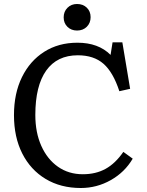

<svg xmlns="http://www.w3.org/2000/svg" viewBox="-20 -928 739 962"><path d="M385 14Q284 14 208.5 -31.5Q133 -77 91.5 -159Q50 -241 50 -351Q50 -460 90 -541.5Q130 -623 201.5 -668.5Q273 -714 368 -714Q473 -714 534 -653L544 -716H593L632 -483L578 -471Q547 -566 498.5 -608.5Q450 -651 370 -651Q266 -651 211.5 -574.5Q157 -498 157 -352Q157 -264 187 -197Q217 -130 270.5 -92.5Q324 -55 395 -55Q460 -55 509 -82Q558 -109 598 -167L645 -133Q605 -65 535 -25.5Q465 14 385 14ZM366 -775Q337 -775 318 -793.5Q299 -812 299 -841Q299 -870 318 -889Q337 -908 366 -908Q396 -908 415 -889.5Q434 -871 434 -842Q434 -813 415 -794Q396 -775 366 -775Z"/></svg>

Font: Literata 12pt
Style: Regular
Weight: 400
Designer: Latin by Veronika Burian and Jose Scaglione. Greek by Irene Vlachou. Cyrillic by Vera Evstafieva.
Foundry: TypeTogether
Version: Version 3.002